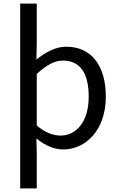

<svg xmlns="http://www.w3.org/2000/svg" viewBox="-20 -816 660 1065"><path d="M92 229H184V45L182 -48C230 -9 279 13 331 13C455 13 567 -94 567 -280C567 -448 490 -557 347 -557C287 -557 230 -524 182 -486L184 -580V-796H92ZM316 -64C280 -64 232 -78 184 -120V-406C236 -454 283 -480 328 -480C432 -480 472 -400 472 -279C472 -145 406 -64 316 -64Z"/></svg>

Font: Noto Sans Mono CJK HK
Style: Regular
Weight: 400
Designer: Ryoko NISHIZUKA 西塚涼子 (kana, bopomofo & ideographs); Paul D. Hunt (Latin, Greek & Cyrillic); Sandoll Communications 산돌커뮤니
Foundry: Adobe
Version: Version 2.004;hotconv 1.0.118;makeotfexe 2.5.65603